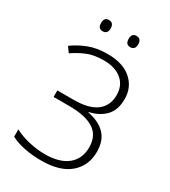

<svg xmlns="http://www.w3.org/2000/svg" viewBox="-217 -1006 994 1122"><g transform="rotate(30 279.5 -445.0)"><path d="M489.7 -544.9Q489.7 -470.2 449.5 -429.2Q409.2 -388.2 344.7 -374.5V-372.1Q421.4 -356.9 462.4 -314.5Q503.4 -272 503.4 -197.3Q503.4 -103 437.5 -46.6Q371.6 9.8 245.6 9.8Q186 9.8 133.1 -0.7Q80.1 -11.2 40 -32.2V-81.5Q81.5 -59.1 136.7 -46.1Q191.9 -33.2 245.1 -33.2Q344.7 -33.2 397.9 -76.4Q451.2 -119.6 451.2 -197.3Q451.2 -275.9 395 -312.3Q338.9 -348.6 229.5 -348.6H123.5V-392.6H233.4Q336.4 -392.6 387 -431.6Q437.5 -470.7 437.5 -541.5Q437.5 -606.9 392.6 -643.8Q347.7 -680.7 272.9 -680.7Q206.5 -680.7 161.1 -661.9Q115.7 -643.1 72.8 -613.8L46.9 -649.4Q90.3 -681.2 145 -702.6Q199.7 -724.1 272.9 -724.1Q375.5 -724.1 432.6 -674.6Q489.7 -625 489.7 -544.9ZM147.5 -862.3Q147.5 -899.9 179.2 -899.9Q196.8 -899.9 204.6 -889.6Q212.4 -879.4 212.4 -862.3Q212.4 -824.2 179.2 -824.2Q147.5 -824.2 147.5 -862.3ZM333.5 -862.3Q333.5 -899.9 365.2 -899.9Q382.3 -899.9 390.4 -889.6Q398.4 -879.4 398.4 -862.3Q398.4 -824.2 365.2 -824.2Q333.5 -824.2 333.5 -862.3Z"/></g></svg>

Font: Open Sans Light
Style: Regular
Weight: 300
Designer: Monotype Design Team
Foundry: Monotype Imaging Inc.
Version: Version 3.000; ttfautohint (v1.8.4)